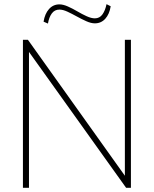

<svg xmlns="http://www.w3.org/2000/svg" viewBox="-20 -901 738 921"><path d="M579 -710H608V0H585L119 -652V0H90V-710H114L579 -58ZM435 -789Q417 -789 394.5 -799Q372 -809 348.5 -822Q325 -835 303.5 -845Q282 -855 265 -855Q242 -855 228.5 -836.5Q215 -818 210 -788L189 -797Q195 -835 215 -857.5Q235 -880 265 -880Q283 -880 305.5 -870Q328 -860 351 -846.5Q374 -833 396 -823Q418 -813 435 -813Q458 -813 471.5 -832Q485 -851 491 -881L511 -871Q505 -833 485 -811Q465 -789 435 -789Z"/></svg>

Font: Livvic Thin
Style: Regular
Weight: 250
Designer: Jacques Le Bailly, Baron von Fonthausen
Version: Version 1.001; ttfautohint (v1.8.2)